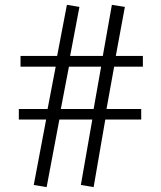

<svg xmlns="http://www.w3.org/2000/svg" viewBox="-20 -746 658 786"><path d="M564.9 -473.1H447.3L416 -299.8H558.1V-256.8H411.1L363.3 20L311 11.2L357.9 -256.8H223.1L170.9 20L118.2 11.2L168.9 -256.8H57.1V-299.8H174.8L208 -473.1H64V-517.1H213.9L253.9 -726.1L305.2 -717.8L267.1 -517.1H400.9L438 -726.1L491.2 -717.8L454.1 -517.1H564.9ZM394 -473.1H262.2L229 -299.8H363.3Z"/></svg>

Font: I.Ming
Style: Regular
Weight: 400
Designer: Ichiten Fonts Project
Version: Version 5.10 Mar 24, 2018